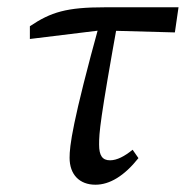

<svg xmlns="http://www.w3.org/2000/svg" viewBox="-20 -494 510 527"><path d="M62 -387 250 -410H276L460 -405L470 -474H268C163 -474 120 -461 62 -422V-387ZM242 13C281 13 321 -11 360 -60L344 -83C322 -65 301 -54 282 -54C261 -54 252 -67 252 -97C252 -130 254 -162 305 -445L255 -436C178 -157 171 -93 171 -61C171 -15 198 13 242 13Z"/></svg>

Font: Source Serif Variable
Style: Italic
Weight: 389
Italic angle: -12°
Designer: Frank Grießhammer
Foundry: Adobe Systems Incorporated
Version: Version 3.001;hotconv 1.0.111;makeotfexe 2.5.65597